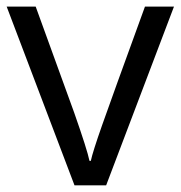

<svg xmlns="http://www.w3.org/2000/svg" viewBox="-20 -555 541 575"><path d="M203.1 0 0 -535.2H86.9L202.1 -217.8Q241.2 -106.4 248 -73.2H252Q257.3 -99.1 285.9 -180.4Q314.5 -261.7 414.1 -535.2H501L297.9 0Z"/></svg>

Font: f04114697
Style: Regular
Weight: 400
Foundry: Ascender Corporation
Version: Version 1.10